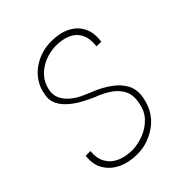

<svg xmlns="http://www.w3.org/2000/svg" viewBox="-159 -638 747 747"><g transform="rotate(-45 214.5 -264.0)"><path d="M314.5 -130.4Q321.3 -167 306.9 -193.1Q292.5 -219.2 265.6 -236.3Q238.8 -253.4 208 -264.6Q180.7 -276.4 155 -291Q129.4 -305.7 110.1 -324Q90.8 -342.3 81.8 -363.5Q72.8 -384.8 78.6 -410.6Q83.5 -440.4 98.6 -464.1Q113.8 -487.8 136 -504.2Q158.2 -520.5 186 -529.5Q213.9 -538.6 243.7 -538.1Q288.6 -538.1 321 -521.7Q353.5 -505.4 369.1 -474.9Q384.8 -444.3 378.9 -399.4H353Q357.4 -440.9 344 -465.8Q330.6 -490.7 304.2 -502Q277.8 -513.2 242.7 -513.2Q210.9 -512.7 181.6 -501Q152.3 -489.3 131.1 -466.8Q109.9 -444.3 103 -412.1Q97.7 -386.7 106.9 -366.5Q116.2 -346.2 134 -330.6Q151.9 -314.9 174.6 -304.2Q197.3 -293.5 217.8 -285.6Q256.3 -270 286.6 -248Q316.9 -226.1 332 -197.3Q347.2 -168.5 339.8 -129.4Q334 -97.2 318.8 -71.5Q303.7 -45.9 279.8 -28.1Q255.9 -10.3 227.3 0Q198.7 10.3 166.5 9.8Q123.5 9.8 88.9 -6.3Q54.2 -22.5 35.4 -53.5Q16.6 -84.5 22 -128.4H47.9Q44.4 -90.3 59.3 -64.9Q74.2 -39.6 102.5 -27.3Q130.9 -15.1 167 -15.1Q198.2 -16.1 229.2 -28.1Q260.3 -40 284.2 -64.5Q308.1 -88.9 314.5 -130.4Z"/></g></svg>

Font: Roboto Condensed Thin
Style: Italic
Weight: 250
Italic angle: -12°
Designer: Christian Robertson
Foundry: Google
Version: Version 3.008; 2023